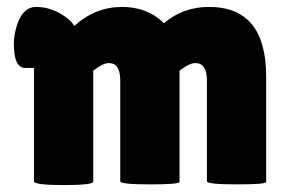

<svg xmlns="http://www.w3.org/2000/svg" viewBox="-20 -530 828 554"><path d="M498 -326V-5Q498 2 413 2Q327 2 327 -7V-298Q327 -348 294 -348Q277 -348 249 -326V-6Q249 4 164 4Q78 4 78 -7V-334H53Q20 -334 20 -403Q20 -434 32 -466Q49 -510 84 -510Q120 -510 154 -491Q186 -472 194 -455Q255 -510 332 -510Q406 -510 453 -463Q508 -510 583 -510Q748 -510 748 -309V-5Q748 2 663 2Q577 2 577 -7V-298Q577 -348 544 -348Q526 -348 498 -326Z"/></svg>

Font: FC Lilita One
Style: Regular
Weight: 400
Designer: Juan Montoreano
Foundry: Juan Montoreano
Version: Version 1.002